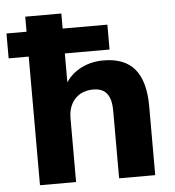

<svg xmlns="http://www.w3.org/2000/svg" viewBox="-69 -753 731 800"><g transform="rotate(-5 296.5 -352.5)"><path d="M66 0V-538H-18V-642H66V-705H217V-642H404V-538H217V-392H203Q226 -442 271.5 -468.5Q317 -495 375 -495Q463 -495 505.5 -443.5Q548 -392 548 -288V0H397V-282Q397 -316 388.5 -337Q380 -358 363.5 -368Q347 -378 322 -378Q290 -378 266.5 -364.5Q243 -351 230 -326Q217 -301 217 -268V0Z"/></g></svg>

Font: Nunito Sans 12pt ExtraBold
Style: Regular
Weight: 800
Designer: Vernon Adams
Foundry: Vernon Adams
Version: Version 3.101;gftools[0.9.27]